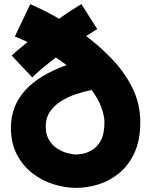

<svg xmlns="http://www.w3.org/2000/svg" viewBox="-20 -835 734 932"><path d="M350 77Q296 77 240 59.5Q184 42 137.5 6Q91 -30 62 -85Q33 -140 33 -215Q33 -422 303 -519Q278 -538 251 -556Q216 -529 185.5 -503.5Q155 -478 137 -459L37 -565Q48 -576 68 -593Q88 -610 114 -631Q84 -645 52 -658L127 -815Q152 -804 188 -786.5Q224 -769 267 -744Q299 -767 327.5 -785.5Q356 -804 375 -815L452 -694Q435 -684 398 -660Q465 -610 525.5 -546.5Q586 -483 623.5 -406.5Q661 -330 661 -242Q661 -155 633 -94Q605 -33 559 5Q513 43 458 60Q403 77 350 77ZM202 -222Q202 -182 218 -155.5Q234 -129 258.5 -113.5Q283 -98 308 -91.5Q333 -85 351 -85Q358 -85 379.5 -88.5Q401 -92 426 -106Q451 -120 469 -152Q487 -184 487 -242Q487 -272 472.5 -312.5Q458 -353 425 -398Q388 -391 349 -378Q310 -365 276.5 -344Q243 -323 222.5 -293Q202 -263 202 -222Z"/></svg>

Font: Mochiy Pop P One
Style: Regular
Weight: 400
Designer: FONTDASU
Foundry: FONTDASU / Google Inc. / Adobe
Version: Version 2.000